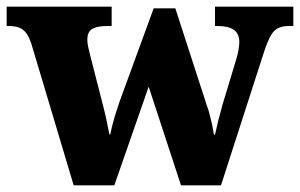

<svg xmlns="http://www.w3.org/2000/svg" viewBox="-25 -556 900 576"><path d="M69 -425Q62 -446 53 -457.5Q44 -469 31.5 -473.5Q19 -478 -1 -478H-5V-536H310V-478H297Q267 -478 252 -469.5Q237 -461 237 -436Q237 -428 239.5 -415.5Q242 -403 245 -392L274 -279Q280 -255 286 -232Q292 -209 296 -188.5Q300 -168 303 -153H306Q309 -169 313.5 -186Q318 -203 323.5 -220Q329 -237 334 -252L436 -531H501L597 -235Q601 -225 603.5 -214Q606 -203 609 -191.5Q612 -180 613.5 -170Q615 -160 617 -152H620Q625 -175 630 -195Q635 -215 642 -240L684 -379Q688 -392 690.5 -406.5Q693 -421 693 -429Q693 -455 676.5 -466.5Q660 -478 627 -478H620V-536H855V-478H842Q823 -478 810 -472Q797 -466 787.5 -449.5Q778 -433 767 -400L638 0H518L421 -296L318 0H196Z"/></svg>

Font: Noto Rashi Hebrew ExtraBold
Style: Regular
Weight: 800
Version: Version 1.006